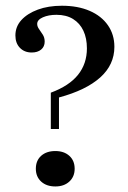

<svg xmlns="http://www.w3.org/2000/svg" viewBox="-20 -651 455 682"><path d="M160.5 -192.7V-321.8Q225.8 -346 257.3 -385.5Q288.7 -425 288.7 -479Q288.7 -515.3 276.2 -541.9Q263.7 -568.5 239.5 -583.5Q215.3 -598.4 180.6 -598.4Q152.4 -598.4 132.3 -589.5Q112.1 -580.6 112.1 -566.1Q112.1 -556.5 119 -547.2Q125.8 -537.9 132.3 -527.4Q138.7 -516.9 138.7 -503.2Q138.7 -485.5 126.2 -475Q113.7 -464.5 92.7 -464.5Q66.9 -464.5 50.8 -481Q34.7 -497.6 34.7 -525Q34.7 -556.5 56 -579.8Q77.4 -603.2 114.5 -616.9Q151.6 -630.6 200 -630.6Q256.5 -630.6 298.4 -612.5Q340.3 -594.4 363.3 -561.3Q386.3 -528.2 386.3 -484.7Q386.3 -421 335.9 -375.8Q285.5 -330.6 189.5 -304.8V-192.7ZM176.6 11.3Q145.2 11.3 126.2 -6Q107.3 -23.4 107.3 -51.6Q107.3 -80.6 126.2 -97.6Q145.2 -114.5 176.6 -114.5Q207.3 -114.5 226.2 -97.6Q245.2 -80.6 245.2 -51.6Q245.2 -23.4 226.2 -6Q207.3 11.3 176.6 11.3Z"/></svg>

Font: Playfair 5pt SemiExpanded Light SemiBold
Style: Regular
Weight: 600
Version: Version 2.001;gftools[0.9.30]